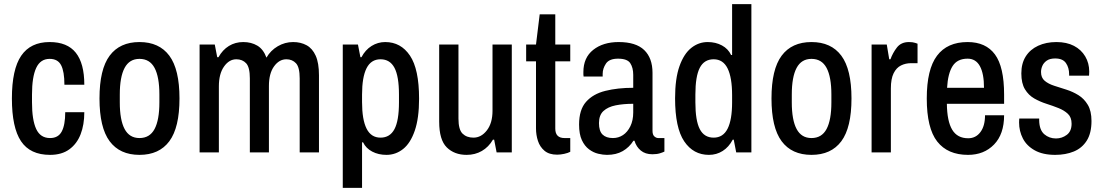

<svg xmlns="http://www.w3.org/2000/svg" viewBox="-20 -743 5380 936"><path d="M224 12Q127 12 82.5 -54.5Q38 -121 38 -263Q38 -405 83.5 -471.5Q129 -538 222 -538Q308 -538 349.5 -486Q391 -434 391 -330H294Q294 -394 278 -425Q262 -456 222 -456Q177 -456 156.5 -412Q136 -368 136 -282V-244Q136 -158 156.5 -114Q177 -70 224 -70Q264 -70 281 -102Q298 -134 298 -196H391Q391 -135 373 -88.5Q355 -42 318 -15Q281 12 224 12Z M660 12Q564 12 514.5 -54.5Q465 -121 465 -263Q465 -405 514.5 -471.5Q564 -538 660 -538Q756 -538 805.5 -471.5Q855 -405 855 -263Q855 -121 805.5 -54.5Q756 12 660 12ZM660 -70Q710 -70 733.5 -114Q757 -158 757 -244V-282Q757 -368 733.5 -412Q710 -456 660 -456Q611 -456 587.5 -412Q564 -368 564 -282V-244Q564 -158 587.5 -114Q611 -70 660 -70Z M953 0V-526H1027L1039 -464H1045Q1065 -500 1096 -519Q1127 -538 1166 -538Q1205 -538 1234.5 -520.5Q1264 -503 1279 -462Q1299 -497 1334 -517.5Q1369 -538 1409 -538Q1446 -538 1474.5 -522.5Q1503 -507 1519 -471.5Q1535 -436 1535 -376V0H1441V-361Q1441 -415 1423 -434.5Q1405 -454 1376 -454Q1341 -454 1316 -419.5Q1291 -385 1291 -324V0H1198V-361Q1198 -415 1180 -434.5Q1162 -454 1132 -454Q1097 -454 1072 -418.5Q1047 -383 1047 -322V0Z M1651 173V-526H1725L1737 -464H1742Q1761 -500 1791.5 -519Q1822 -538 1858 -538Q1934 -538 1978.5 -472Q2023 -406 2023 -262Q2023 -167 2002 -106Q1981 -45 1945 -16.5Q1909 12 1864 12Q1825 12 1794.5 -4Q1764 -20 1750 -49H1745V173ZM1835 -72Q1881 -72 1903 -113.5Q1925 -155 1925 -244V-282Q1925 -371 1903 -412.5Q1881 -454 1835 -454Q1789 -454 1767 -410.5Q1745 -367 1745 -282V-245Q1745 -160 1767 -116Q1789 -72 1835 -72Z M2255 12Q2195 12 2158 -24.5Q2121 -61 2121 -150V-526H2215V-165Q2215 -111 2235 -91.5Q2255 -72 2288 -72Q2326 -72 2353.5 -107.5Q2381 -143 2381 -203V-526H2475V0H2401L2389 -62H2383Q2362 -26 2329 -7Q2296 12 2255 12Z M2696 11Q2657 11 2634.5 -8Q2612 -27 2602.5 -56Q2593 -85 2593 -117V-444H2545V-526H2593L2611 -673H2687V-526H2760V-444H2687V-116Q2687 -70 2732 -70H2760V-3Q2749 3 2730.5 7Q2712 11 2696 11Z M2939 12Q2920 12 2896.5 6.5Q2873 1 2851.5 -15Q2830 -31 2816.5 -60Q2803 -89 2803 -136Q2803 -208 2837 -246.5Q2871 -285 2931 -300Q2991 -315 3067 -315V-378Q3067 -413 3052.5 -435Q3038 -457 2993 -457Q2950 -457 2934 -433Q2918 -409 2918 -383V-370H2825Q2824 -375 2824 -380Q2824 -385 2824 -392Q2824 -462 2872 -500Q2920 -538 2996 -538Q3080 -538 3120.5 -499Q3161 -460 3161 -388V-105Q3161 -86 3170 -78Q3179 -70 3189 -70H3219V-4Q3211 0 3196.5 4.5Q3182 9 3160 9Q3126 9 3104 -9Q3082 -27 3073 -57H3068Q3048 -25 3016 -6.5Q2984 12 2939 12ZM2968 -70Q2995 -70 3017 -84.5Q3039 -99 3053 -127.5Q3067 -156 3067 -195V-237Q3019 -237 2981.5 -229.5Q2944 -222 2922 -202Q2900 -182 2900 -143Q2900 -104 2917.5 -87Q2935 -70 2968 -70Z M3436 12Q3360 12 3315.5 -54Q3271 -120 3271 -264Q3271 -360 3292.5 -420.5Q3314 -481 3350 -509.5Q3386 -538 3430 -538Q3469 -538 3499.5 -521.5Q3530 -505 3544 -475H3549V-723H3643V0H3569L3557 -62H3552Q3533 -26 3503 -7Q3473 12 3436 12ZM3459 -72Q3505 -72 3527 -115.5Q3549 -159 3549 -244V-279Q3549 -365 3527 -409.5Q3505 -454 3459 -454Q3413 -454 3391.5 -412.5Q3370 -371 3370 -282V-244Q3370 -155 3391.5 -113.5Q3413 -72 3459 -72Z M3936 12Q3840 12 3790.5 -54.5Q3741 -121 3741 -263Q3741 -405 3790.5 -471.5Q3840 -538 3936 -538Q4032 -538 4081.5 -471.5Q4131 -405 4131 -263Q4131 -121 4081.5 -54.5Q4032 12 3936 12ZM3936 -70Q3986 -70 4009.5 -114Q4033 -158 4033 -244V-282Q4033 -368 4009.5 -412Q3986 -456 3936 -456Q3887 -456 3863.5 -412Q3840 -368 3840 -282V-244Q3840 -158 3863.5 -114Q3887 -70 3936 -70Z M4229 0V-526H4303L4315 -454H4321Q4332 -485 4352.5 -511.5Q4373 -538 4411 -538Q4430 -538 4441.5 -534Q4453 -530 4453 -530V-435H4421Q4395 -435 4372.5 -424Q4350 -413 4336.5 -386Q4323 -359 4323 -312V0Z M4699 12Q4600 12 4549 -53Q4498 -118 4498 -263Q4498 -405 4548 -471.5Q4598 -538 4697 -538Q4786 -538 4830.5 -477.5Q4875 -417 4875 -282V-237H4596Q4597 -152 4622 -110.5Q4647 -69 4700 -69Q4737 -69 4759.5 -99Q4782 -129 4782 -181H4875Q4875 -89 4826 -38.5Q4777 12 4699 12ZM4597 -315H4777Q4777 -384 4757 -420.5Q4737 -457 4697 -457Q4647 -457 4624 -421Q4601 -385 4597 -315Z M5124 12Q5064 12 5024.5 -10Q4985 -32 4966.5 -68Q4948 -104 4948 -146Q4948 -155 4948.5 -159.5Q4949 -164 4949 -165H5046V-156Q5047 -109 5071 -88.5Q5095 -68 5128 -68Q5157 -68 5180.5 -85.5Q5204 -103 5204 -140Q5204 -171 5186 -188Q5168 -205 5140.5 -216Q5113 -227 5081.5 -237Q5050 -247 5022 -263Q4994 -279 4976.5 -308Q4959 -337 4959 -385Q4959 -434 4980.5 -468Q5002 -502 5041 -520Q5080 -538 5130 -538Q5180 -538 5215.5 -519.5Q5251 -501 5270.5 -468Q5290 -435 5290 -394Q5290 -388 5289.5 -382Q5289 -376 5289 -374H5192V-381Q5192 -413 5176.5 -435.5Q5161 -458 5124 -458Q5098 -458 5083 -447.5Q5068 -437 5061.5 -422Q5055 -407 5055 -392Q5055 -364 5073 -349Q5091 -334 5119 -325Q5147 -316 5178.5 -306Q5210 -296 5237.5 -279Q5265 -262 5283 -232Q5301 -202 5301 -153Q5301 -94 5278 -57.5Q5255 -21 5215 -4.5Q5175 12 5124 12Z"/></svg>

Font: Archivo Narrow Medium
Style: Regular
Weight: 500
Designer: Hector Gatti
Foundry: Omnibus-Type
Version: Version 3.002